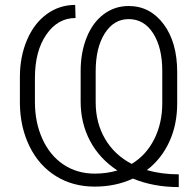

<svg xmlns="http://www.w3.org/2000/svg" viewBox="-20 -741 783 773"><path d="M699.7 12.2Q597.7 12.2 515.1 -22Q445.8 10.3 361.3 10.3Q273.4 10.3 205.6 -31.7Q137.7 -73.7 99.6 -150.4Q61.5 -227.1 60.1 -322.8V-431.2Q60.1 -512.7 88.6 -579.8Q117.2 -647 168.2 -684.1Q219.2 -721.2 282.7 -721.2L284.2 -668.5Q212.4 -668.5 166.5 -601.8Q120.6 -535.2 120.6 -427.2V-330.1Q120.6 -248 150.9 -181.4Q181.2 -114.7 235.8 -78.4Q290.5 -42 361.3 -42Q410.2 -42 452.6 -54.7Q380.4 -102.1 342.5 -173.8Q304.7 -245.6 304.7 -331.5V-455.1Q304.7 -530.3 329.1 -590.6Q353.5 -650.9 397.7 -683.8Q441.9 -716.8 498 -716.8Q584 -716.8 638.7 -643.8Q693.4 -570.8 693.4 -450.2V-325.2Q693.4 -238.8 661.4 -169.7Q629.4 -100.6 571.3 -56.2Q630.4 -39.1 699.7 -39.1ZM365.2 -329.6Q365.2 -246.1 403.3 -181.4Q441.4 -116.7 510.3 -81.1Q568.8 -116.7 601.1 -180.9Q633.3 -245.1 633.3 -326.2V-455.6Q633.3 -549.3 596.7 -606.7Q560.1 -664.1 498 -664.1Q438.5 -664.1 401.9 -606.7Q365.2 -549.3 365.2 -453.1Z"/></svg>

Font: Roboto-Light
Style: Regular
Weight: 300
Designer: Google
Version: Version 2.137; 2017